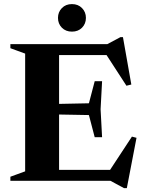

<svg xmlns="http://www.w3.org/2000/svg" viewBox="-20 -906 724 962"><path d="M491.5 -499 484 -358.5 491.5 -218.5H454.5L425.5 -329.5L204.5 -333.5V-384L425.5 -388.5L454.5 -499ZM638 -482.5 613.5 -476.5 499 -653 553.5 -630H185.5V-685H518L583.5 -720H596ZM517.5 -33.5 641 -221.5 664 -215.5 615.5 36.5H601L533.5 0H185.5V-55H563ZM32 0V-20.5L106 -47.5V-637.5L32 -664.5V-685H276V0ZM340.5 -747.5Q309.5 -747.5 290 -767.2Q270.5 -787 270.5 -816.5Q270.5 -845.5 290 -865.5Q309.5 -885.5 340.5 -885.5Q371.5 -885.5 391 -865.5Q410.5 -845.5 410.5 -816.5Q410.5 -787 391 -767.2Q371.5 -747.5 340.5 -747.5Z"/></svg>

Font: Newsreader 36pt
Style: Bold
Weight: 700
Designer: Hugues Gentile
Foundry: Production Type
Version: Version 1.003